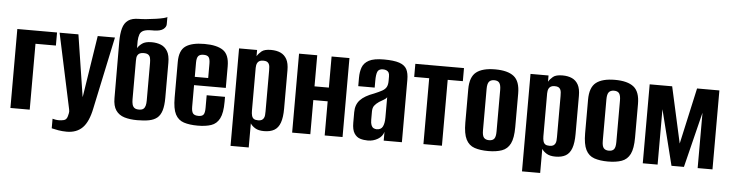

<svg xmlns="http://www.w3.org/2000/svg" viewBox="-47 -867 4559 1199"><g transform="rotate(5 2233.0 -267.5)"><path d="M33 0V-495H282V-413H154V0Z M396 117Q368 117 342 112.5Q316 108 301 104V44Q307 46 318.5 48Q330 50 343 50Q356 50 372.5 46Q389 42 395 20Q397 11 399.5 1Q402 -9 399 -23L298 -495H416L476 -109H477L537 -495H645L549 -43Q532 42 495 79.5Q458 117 396 117Z M828 7Q782 7 747.5 -3.5Q713 -14 694 -41.5Q675 -69 675 -118L674 -471Q674 -522 683.5 -556Q693 -590 717 -607Q741 -624 784 -624Q804 -624 833 -627Q862 -630 890 -634Q918 -638 938 -643Q958 -648 960 -652V-606Q960 -589 942.5 -575Q925 -561 884 -560H872Q836 -560 818.5 -552Q801 -544 795 -527Q789 -510 788 -486V-441Q797 -457 817 -471.5Q837 -486 876 -486Q909 -486 934.5 -475.5Q960 -465 975.5 -439.5Q991 -414 991 -367V-148Q991 -98 981.5 -67.5Q972 -37 952.5 -21Q933 -5 902 1Q871 7 828 7ZM833 -60Q852 -60 861 -67.5Q870 -75 873.5 -88.5Q877 -102 877 -120V-356Q877 -374 874 -387Q871 -400 861.5 -407Q852 -414 833 -414Q818 -414 809 -410Q800 -406 795 -398Q790 -390 789 -381Q788 -372 788 -362V-120Q788 -102 791.5 -88.5Q795 -75 804.5 -67.5Q814 -60 833 -60Z M1208 8Q1156 8 1120.5 -3.5Q1085 -15 1067 -49.5Q1049 -84 1049 -154V-377Q1049 -450 1088 -477Q1127 -504 1206 -504Q1284 -504 1323 -477Q1362 -450 1362 -377V-242H1163V-107Q1163 -77 1172.5 -65Q1182 -53 1207 -53Q1230 -53 1238.5 -64.5Q1247 -76 1247 -107V-186H1362V-155Q1362 -85 1344 -50Q1326 -15 1291.5 -3.5Q1257 8 1208 8ZM1163 -294H1247V-383Q1247 -412 1238.5 -424Q1230 -436 1206 -436Q1182 -436 1172.5 -424Q1163 -412 1163 -383Z M1423 116V-495H1536V-456Q1546 -473 1564 -488Q1582 -503 1623 -503Q1658 -503 1683 -491.5Q1708 -480 1722 -454.5Q1736 -429 1736 -385V-145Q1736 -90 1724 -56.5Q1712 -23 1687 -8.5Q1662 6 1623 6Q1588 6 1567.5 -6.5Q1547 -19 1537 -35V116ZM1580 -58Q1595 -58 1603 -62.5Q1611 -67 1615.5 -75Q1620 -83 1621 -93.5Q1622 -104 1622 -117V-373Q1622 -386 1621 -397Q1620 -408 1615.5 -416Q1611 -424 1603 -428Q1595 -432 1580 -432Q1566 -432 1557.5 -427.5Q1549 -423 1544.5 -415.5Q1540 -408 1538.5 -399Q1537 -390 1537 -383V-114Q1537 -97 1540.5 -84Q1544 -71 1553 -64.5Q1562 -58 1580 -58Z M1799 0V-495H1913V-300H2003V-495H2115V0H2003V-214H1913V0Z M2274 8Q2248 8 2225.5 1Q2203 -6 2188.5 -28.5Q2174 -51 2174 -95V-161Q2174 -208 2201.5 -237.5Q2229 -267 2288 -288Q2319 -301 2337 -311Q2355 -321 2363 -335.5Q2371 -350 2371 -375V-402Q2371 -418 2366 -426.5Q2361 -435 2351.5 -439Q2342 -443 2330 -443Q2304 -443 2296 -425.5Q2288 -408 2288 -367V-325H2185V-378Q2185 -415 2195.5 -443.5Q2206 -472 2237 -488.5Q2268 -505 2330 -505Q2393 -505 2427 -493.5Q2461 -482 2474 -457.5Q2487 -433 2487 -391V0H2373V-55Q2365 -26 2336.5 -9Q2308 8 2274 8ZM2323 -67Q2350 -67 2360.5 -87.5Q2371 -108 2371 -145V-272Q2365 -262 2351 -254.5Q2337 -247 2323 -238Q2304 -225 2294 -211.5Q2284 -198 2284 -174V-123Q2284 -102 2289 -89.5Q2294 -77 2303 -72Q2312 -67 2323 -67Z M2622 0V-413H2528V-495H2833V-413H2738V0Z M3028 8Q2978 8 2942.5 -4Q2907 -16 2889 -51.5Q2871 -87 2871 -156V-366Q2871 -443 2910 -473.5Q2949 -504 3028 -504Q3107 -504 3145.5 -473.5Q3184 -443 3184 -366V-156Q3184 -87 3166.5 -52Q3149 -17 3114 -4.5Q3079 8 3028 8ZM3028 -60Q3050 -60 3060 -72.5Q3070 -85 3070 -118V-378Q3070 -409 3060.5 -422.5Q3051 -436 3028 -436Q3006 -436 2995.5 -423Q2985 -410 2985 -378V-118Q2985 -85 2995.5 -72.5Q3006 -60 3028 -60Z M3250 116V-495H3363V-456Q3373 -473 3391 -488Q3409 -503 3450 -503Q3485 -503 3510 -491.5Q3535 -480 3549 -454.5Q3563 -429 3563 -385V-145Q3563 -90 3551 -56.5Q3539 -23 3514 -8.5Q3489 6 3450 6Q3415 6 3394.5 -6.5Q3374 -19 3364 -35V116ZM3407 -58Q3422 -58 3430 -62.5Q3438 -67 3442.5 -75Q3447 -83 3448 -93.5Q3449 -104 3449 -117V-373Q3449 -386 3448 -397Q3447 -408 3442.5 -416Q3438 -424 3430 -428Q3422 -432 3407 -432Q3393 -432 3384.5 -427.5Q3376 -423 3371.5 -415.5Q3367 -408 3365.5 -399Q3364 -390 3364 -383V-114Q3364 -97 3367.5 -84Q3371 -71 3380 -64.5Q3389 -58 3407 -58Z M3779 8Q3729 8 3693.5 -4Q3658 -16 3640 -51.5Q3622 -87 3622 -156V-366Q3622 -443 3661 -473.5Q3700 -504 3779 -504Q3858 -504 3896.5 -473.5Q3935 -443 3935 -366V-156Q3935 -87 3917.5 -52Q3900 -17 3865 -4.5Q3830 8 3779 8ZM3779 -60Q3801 -60 3811 -72.5Q3821 -85 3821 -118V-378Q3821 -409 3811.5 -422.5Q3802 -436 3779 -436Q3757 -436 3746.5 -423Q3736 -410 3736 -378V-118Q3736 -85 3746.5 -72.5Q3757 -60 3779 -60Z M3997 0V-495H4138L4216 -143L4294 -495H4434V0H4341V-347L4255 0H4177L4090 -347V0Z"/></g></svg>

Font: Alumni Sans
Style: Bold
Weight: 700
Designer: Robert E. Leuschke
Foundry: Robert E. Leuschke
Version: Version 1.018